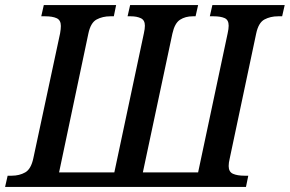

<svg xmlns="http://www.w3.org/2000/svg" viewBox="-47 -734 1138 754"><path d="M-27 0 -17 -44H-1Q29 -44 52 -57Q75 -70 84 -113L189 -603Q192 -620 192 -632Q192 -655 175.5 -662.5Q159 -670 131 -670H115L125 -714H409L400 -670H386Q356 -670 332.5 -657.5Q309 -645 300 -602L185 -57H402L518 -603Q520 -612 521 -619.5Q522 -627 522 -633Q522 -655 506 -662.5Q490 -670 467 -670H454L464 -714H731L721 -670H710Q681 -670 660 -656.5Q639 -643 630 -602L514 -57H731L847 -603Q851 -621 851 -633Q851 -656 835 -663Q819 -670 792 -670H777L787 -714H1071L1061 -670H1045Q1015 -670 991.5 -657.5Q968 -645 959 -602L855 -111Q851 -95 851 -82Q851 -59 868 -51.5Q885 -44 913 -44H928L919 0Z"/></svg>

Font: Noto Serif SemiCondensed Medium
Style: Italic
Weight: 500
Width: 4
Italic angle: -12°
Designer: Monotype Design Team
Foundry: Monotype Imaging Inc.
Version: Version 2.013